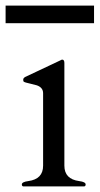

<svg xmlns="http://www.w3.org/2000/svg" viewBox="-41 -666 356 686"><path d="M242 -19Q265 -16 265 -7Q265 -1 260 0H42Q37 -1 37 -7Q37 -16 60 -19Q113 -26 113 -74V-333Q113 -353 91 -361Q81 -364 69.5 -366.5Q58 -369 51.5 -371Q45 -373 43.5 -374.5Q42 -376 42 -381.5Q42 -387 49 -391L174 -450Q179 -453 181 -453Q189 -453 189 -441V-74Q189 -26 242 -19ZM-21 -646H295V-583H-21Z"/></svg>

Font: Cardo
Style: Regular
Weight: 400
Designer: David J. Perry
Foundry: David J. Perry
Version: Version 1.0451